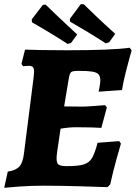

<svg xmlns="http://www.w3.org/2000/svg" viewBox="-25 -883 646 913"><path d="M293 -93Q347 -93 373 -101Q399 -109 412.5 -131.5Q426 -154 439 -204L542 -212L550 -200Q545 -184 529 -126.5Q513 -69 499 -6L486 7Q457 6 361 3Q265 0 181 0Q123 0 67 4Q11 8 -5 10L12 -67Q51 -73 67.5 -91.5Q84 -110 89 -154L135 -516Q137 -536 137 -541Q137 -557 131.5 -563.5Q126 -570 112 -570Q104 -570 96 -569Q88 -568 85 -568L77 -579L94 -647Q114 -646 171.5 -645Q229 -644 294 -644Q506 -644 592 -656L601 -643Q599 -636 591.5 -610Q584 -584 573 -540Q562 -496 555 -455L444 -447Q445 -453 448.5 -471Q452 -489 452 -501Q452 -520 443.5 -529.5Q435 -539 413.5 -542.5Q392 -546 349 -546Q322 -546 314.5 -541Q307 -536 303 -515L280 -377L365 -376Q384 -376 423 -379Q462 -382 475 -383L483 -372L457 -275Q445 -276 410 -277Q375 -278 336 -278Q303 -278 263 -271L255 -217Q244 -149 244 -130Q244 -107 254 -100Q264 -93 293 -93ZM308 -780 307 -793 359 -863H373Q386 -850 431 -807Q476 -764 523 -722L494 -682L478 -677Q425 -711 374 -741.5Q323 -772 308 -780ZM127 -777 126 -791 179 -860 192 -861Q205 -848 246 -809Q287 -770 342 -719L313 -679L297 -674Q244 -708 193 -738.5Q142 -769 127 -777Z"/></svg>

Font: Alegreya SC ExtraBold
Style: Italic
Weight: 800
Italic angle: -7°
Designer: Juan Pablo del Peral
Foundry: Huerta Tipografica
Version: Version 2.007; ttfautohint (v1.6)